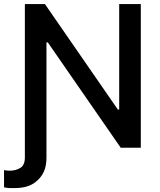

<svg xmlns="http://www.w3.org/2000/svg" viewBox="-37 -748 811 972"><path d="M88.9 0Q116.2 0 198.2 0Q198.2 12.7 198.2 49.8Q198.2 90.8 185.5 120.1Q171.9 149.4 149.4 168Q127.9 187.5 98.6 196.3Q70.3 204.1 39.1 204.1Q25.4 204.1 9.8 204.1Q-6.8 203.1 -16.6 200.2Q-16.6 171.9 -16.6 113.3Q-10.7 114.3 -3.9 115.2Q3.9 116.2 10.7 116.2Q43.9 116.2 66.4 101.6Q88.9 87.9 88.9 48.8Q88.9 32.2 88.9 0ZM675.8 -727.5Q675.8 -545.9 675.8 0Q650.4 0 574.2 0Q482.4 -133.8 205.1 -533.2Q203.1 -533.2 198.2 -533.2Q198.2 -400.4 198.2 0Q170.9 0 88.9 0Q88.9 -181.6 88.9 -727.5Q114.3 -727.5 190.4 -727.5Q282.2 -593.8 559.6 -193.4Q561.5 -193.4 566.4 -193.4Q566.4 -327.1 566.4 -727.5Q593.8 -727.5 675.8 -727.5Z"/></svg>

Font: DeepSea
Style: Medium
Weight: 500
Designer: Stem
Version: Version 3.019;git-0a5106e0b